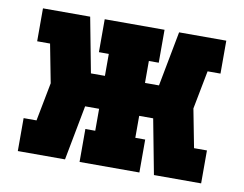

<svg xmlns="http://www.w3.org/2000/svg" viewBox="-63 -604 875 689"><g transform="rotate(10 375.0 -260.0)"><path d="M213 0H41V-120H88L115 -260L88 -400H41V-520H213L251 -320H302V-400H266V-520H484V-400H448V-320H499L537 -520H709V-400H662L635 -260L662 -120H709V0H537L499 -200H448V-120H484V0H266V-120H302V-200H251Z"/></g></svg>

Font: Iosevka Etoile Heavy
Style: Regular
Weight: 900
Designer: Belleve Invis
Foundry: Belleve Invis
Version: Version 22.1.2; ttfautohint (v1.8.4)